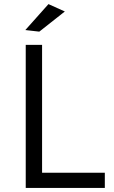

<svg xmlns="http://www.w3.org/2000/svg" viewBox="-20 -920 557 940"><path d="M104 0ZM106 -700.2H186V-74.2H493.2V0H106ZM217.3 -899.9 297.4 -863.8 172.4 -765.1 104 -772.9Z"/></svg>

Font: Argentum Sans Light
Style: Regular
Weight: 300
Designer: Julieta Ulanovsky (Modified by Cristiano Sobral)
Foundry: Julieta Ulanovsky
Version: Version 1.000; ttfautohint (v1.5.65-e2d9)